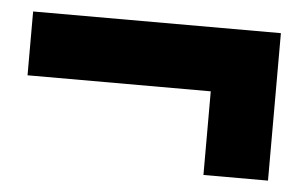

<svg xmlns="http://www.w3.org/2000/svg" viewBox="-34 -418 615 392"><g transform="rotate(5 273.5 -222.0)"><path d="M395 -70.8V-242.2H19.5V-373H527.3V-70.8Z"/></g></svg>

Font: Reddit Sans ExtraBold
Style: Regular
Weight: 800
Designer: Stephen Hutchings
Foundry: Reddit
Version: Version 1.014; ttfautohint (v1.8.4.7-5d5b)